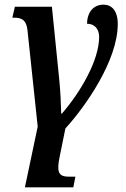

<svg xmlns="http://www.w3.org/2000/svg" viewBox="-20 -565 540 825"><path d="M87 240H295L304 194H274C229 194 224 170 236 110L261 -13C346 -106 486 -304 486 -462C486 -519 460 -545 425 -545C383 -545 355 -515 354 -463C386 -463 406 -441 406 -406C406 -308 328 -171 246 -77H243C242 -115 240 -172 234 -229L203 -536H44L33 -489H41C75 -489 93 -478 98 -436L142 -21Z"/></svg>

Font: Noto Serif Condensed SemiBold
Style: Italic
Weight: 600
Width: 3
Italic angle: -12°
Designer: Monotype Design Team
Foundry: Monotype Imaging Inc.
Version: Version 2.014